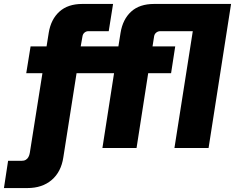

<svg xmlns="http://www.w3.org/2000/svg" viewBox="-107 -750 1191 973"><path d="M-87 203 -66 65H2Q15 65 23.5 60Q32 55 37 46Q42 37 44 25L108 -379H26L48 -515H129L140 -584Q151 -652 194 -691Q237 -730 310 -730H466L444 -592H341Q330 -592 321.5 -585Q313 -578 311 -566L302 -515H493L504 -584Q515 -652 557.5 -691Q600 -730 674 -730H1064L950 0H777L870 -592H705Q694 -592 685 -585Q676 -578 674 -566L666 -515H781L760 -379H644L585 0H412L471 -379H281L214 47Q203 121 155 162Q107 203 32 203Z"/></svg>

Font: MuseoModerno ExtraBold
Style: Italic
Weight: 800
Italic angle: -9°
Designer: Pablo Cosgaya, Héctor Gatti, Marcela Romero, and the Authors of The MuseoModerno Project.
Foundry: Omnibus-Type Team
Version: Version 1.003